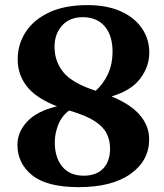

<svg xmlns="http://www.w3.org/2000/svg" viewBox="-20 -736 660 771"><path d="M296 15.5Q169 15.5 109.5 -32Q50 -79.5 50 -154.5Q50 -205.5 89.2 -247.8Q128.5 -290 209 -309Q124.5 -342 87.8 -389.2Q51 -436.5 51 -498Q51 -557 82.5 -606.5Q114 -656 176.5 -685.8Q239 -715.5 331.5 -715.5Q409.5 -715.5 465 -690.5Q520.5 -665.5 550 -622.2Q579.5 -579 579.5 -525Q579.5 -468.5 543 -420.2Q506.5 -372 428 -349Q506 -316.5 542.5 -273Q579 -229.5 579 -177Q579 -91 504.5 -37.8Q430 15.5 296 15.5ZM199 -548.5Q199 -489 234.8 -445.5Q270.5 -402 364.5 -371.5Q395.5 -399.5 413.8 -439.5Q432 -479.5 432 -527.5Q432 -593.5 400.5 -630.2Q369 -667 312 -667Q259.5 -667 229.2 -633.2Q199 -599.5 199 -548.5ZM200 -165Q200 -103.5 230 -67Q260 -30.5 316 -30.5Q367 -30.5 394.5 -59.5Q422 -88.5 422 -139Q422 -172.5 408.2 -200Q394.5 -227.5 360 -249.8Q325.5 -272 263.5 -290.5Q260 -291.5 257 -292Q227 -269 213.5 -234Q200 -199 200 -165Z"/></svg>

Font: Fraunces 9pt Soft SemiBold
Style: Regular
Weight: 600
Version: Version 1.000;[b76b70a41]